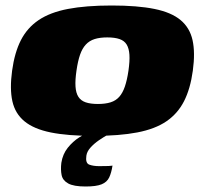

<svg xmlns="http://www.w3.org/2000/svg" viewBox="-20 -487 737 698"><path d="M320 7Q226 7 164.5 -5.5Q103 -18 69 -46Q35 -74 25 -119Q15 -164 24 -230Q33 -296 56 -341Q79 -386 120.5 -414Q162 -442 227 -454.5Q292 -467 386 -467Q480 -467 541.5 -454.5Q603 -442 636.5 -414Q670 -386 680 -341Q690 -296 681 -230Q672 -164 649 -119Q626 -74 585 -46Q544 -18 479 -5.5Q414 7 320 7ZM336 -109Q363 -109 382 -115Q401 -121 413.5 -135Q426 -149 434 -172.5Q442 -196 447 -230Q452 -265 450.5 -288Q449 -311 440.5 -325Q432 -339 414.5 -345Q397 -351 370 -351Q343 -351 324 -345Q305 -339 292 -325Q279 -311 271 -288Q263 -265 258 -230Q253 -196 254.5 -172.5Q256 -149 265 -135Q274 -121 291.5 -115Q309 -109 336 -109ZM291 191Q248 191 228 180Q208 169 204 149.5Q200 130 203 105Q208 73 226.5 50Q245 27 268 12.5Q291 -2 309 -10H399Q390 -7 373.5 2Q357 11 339.5 23Q322 35 309 49.5Q296 64 294 79Q290 106 304.5 111.5Q319 117 341 117Q366 117 375 116.5Q384 116 385.5 115.5Q387 115 389 115Q385 141 377 158Q369 175 349.5 183Q330 191 291 191Z"/></svg>

Font: Genos Thin Black
Style: Italic
Weight: 900
Italic angle: -8°
Version: Version 1.010